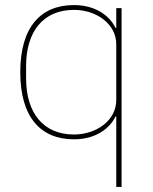

<svg xmlns="http://www.w3.org/2000/svg" viewBox="-20 -538 605 758"><path d="M439 200H460V-506H439V-428H436C415 -472 361 -518 272 -518C139 -518 60 -429 60 -253C60 -77 139 12 272 12C361 12 415 -34 436 -78H439ZM272 -7C151 -7 83 -92 83 -229V-277C83 -414 151 -499 272 -499C360 -499 439 -444 439 -363V-143C439 -62 360 -7 272 -7Z"/></svg>

Font: IBM Plex Devanagari Thin
Style: Regular
Weight: 100
Designer: Mike Abbink, Paul van der Laan, Pieter van Rosmalen, Erin McLaughlin
Foundry: Bold Monday
Version: Version 1.0